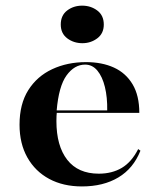

<svg xmlns="http://www.w3.org/2000/svg" viewBox="-20 -649 556 680"><path d="M270.2 11.3Q204 11.3 154.4 -15.3Q104.8 -41.9 77 -91.1Q49.2 -140.3 49.2 -207.3Q49.2 -280.6 80.2 -329.8Q111.3 -379 164.9 -404Q218.5 -429 284.7 -429Q341.1 -429 383.5 -409.7Q425.8 -390.3 449.6 -350.4Q473.4 -310.5 473.4 -249.2H139.5L137.9 -258.1H359.7Q360.5 -304 351.6 -340.7Q342.7 -377.4 325 -398.8Q307.3 -420.2 281.5 -420.2Q243.5 -420.2 215.7 -381.9Q187.9 -343.5 180.6 -256.5L181.5 -254.8Q180.6 -246.8 180.2 -238.3Q179.8 -229.8 179.8 -220.2Q179.8 -132.3 218.1 -83.1Q256.5 -33.9 329.8 -33.9Q376.6 -33.9 411.3 -54.4Q446 -75 469.4 -121L477.4 -115.3Q452.4 -52.4 399.2 -20.6Q346 11.3 270.2 11.3ZM271.8 -496Q241.1 -496 218.1 -513.3Q195.2 -530.6 195.2 -562.1Q195.2 -594.4 217.7 -611.7Q240.3 -629 271 -629Q301.6 -629 324.6 -611.7Q347.6 -594.4 347.6 -562.1Q347.6 -530.6 324.6 -513.3Q301.6 -496 271.8 -496Z"/></svg>

Font: Playfair 144pt SemiExpanded ExtraBold
Style: Regular
Weight: 800
Width: 6
Designer: Claus Eggers Sørensen
Foundry: Claus Eggers Sørensen
Version: Version 2.203